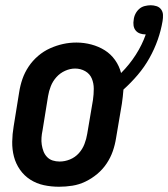

<svg xmlns="http://www.w3.org/2000/svg" viewBox="-20 -703 641 731"><path d="M205 8Q175 8 147 2Q119 -4 95.5 -19Q72 -34 56 -57Q40 -80 33 -107Q26 -134 26.5 -163.5Q27 -193 32 -222L53 -352Q57 -378 65.5 -402.5Q74 -427 89 -449.5Q104 -472 125 -490Q146 -508 170.5 -519Q195 -530 220 -535.5Q245 -541 271 -541Q300 -541 328 -533.5Q356 -526 379 -511.5Q402 -497 418 -474.5Q434 -452 441 -425Q473 -457 497 -494.5Q521 -532 535 -572Q535 -572 534.5 -572Q534 -572 534 -572Q523 -572 513 -575.5Q503 -579 496.5 -587Q490 -595 488.5 -606Q487 -617 489 -627Q490 -639 495.5 -650Q501 -661 510 -669Q519 -677 531 -680Q543 -683 554 -683Q565 -683 576 -679.5Q587 -676 593.5 -667Q600 -658 600.5 -646.5Q601 -635 599 -623Q593 -587 580.5 -551.5Q568 -516 549 -482Q530 -448 504.5 -418Q479 -388 450 -362Q449 -349 447.5 -335Q446 -321 444 -308L422 -178Q418 -152 409.5 -127.5Q401 -103 386 -80.5Q371 -58 350 -40.5Q329 -23 305 -11.5Q281 0 255.5 4Q230 8 205 8ZM207 -88Q227 -88 246.5 -96Q266 -104 280 -119.5Q294 -135 301.5 -154.5Q309 -174 312 -193L334 -323Q337 -344 337 -365Q337 -386 329.5 -404Q322 -422 304.5 -432Q287 -442 266 -442Q247 -442 228 -433.5Q209 -425 195 -409.5Q181 -394 173.5 -375Q166 -356 163 -337L142 -207Q139 -193 138 -179Q137 -165 139 -152Q141 -139 145.5 -127Q150 -115 159 -105.5Q168 -96 180.5 -92Q193 -88 207 -88Z"/></svg>

Font: Iosevka Curly Oblique
Style: Bold
Weight: 700
Italic angle: -9°
Monospace: yes
Designer: Belleve Invis
Foundry: Belleve Invis
Version: Version 11.1.0; ttfautohint (v1.8.3)